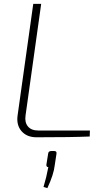

<svg xmlns="http://www.w3.org/2000/svg" viewBox="-20 -710 543 993"><path d="M193 -690 112 -112Q107 -77 124.5 -56Q142 -35 178 -35H445L444 -4Q352 0 169 0Q119 0 91.5 -31.5Q64 -63 71 -113L152 -690ZM246 71H260Q275 71 272 86L263 145Q258 192 225 263L205 257Q220 208 230 154Q225 155 222 151Q219 147 220 141L229 85Q230 71 246 71Z"/></svg>

Font: Exo 2.0 Extra Light
Style: Italic
Weight: 250
Italic angle: -8°
Designer: Natanael Gama
Version: Version 1.001;PS 001.001;hotconv 1.0.70;makeotf.lib2.5.58329